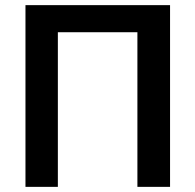

<svg xmlns="http://www.w3.org/2000/svg" viewBox="-20 -727 760 747"><path d="M641.6 0H514.6V-601.6H205.1V0H79.1V-707H641.6Z"/></svg>

Font: Pretendard GOV SemiBold
Style: Regular
Weight: 600
Designer: Base glyphs from Inter by Rasmus Andersson; Hangeul glyphs from Noto Sans CJK(Source Han Sans) by Jang Soo-young and Kan
Foundry: Kil Hyung-jin
Version: Version 1.309